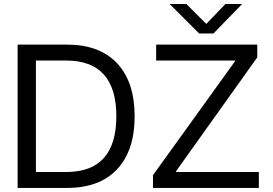

<svg xmlns="http://www.w3.org/2000/svg" viewBox="-20 -922 1341 942"><path d="M308.6 -703.1Q468.8 -703.1 554.7 -611.3Q640.6 -519.5 640.6 -351.6Q640.6 -183.6 554.7 -91.8Q468.8 0 308.6 0H66.4V-703.1ZM156.2 -78.1H304.7Q550.8 -78.1 550.8 -351.6Q550.8 -625 304.7 -625H156.2ZM730.5 -62.5 1132.8 -621.1V-625H746.1V-703.1H1242.2V-640.6L843.8 -82V-78.1H1250V0H730.5ZM812.5 -902.3H894.5L992.2 -804.7L1085.9 -902.3H1168L1027.3 -757.8H957Z"/></svg>

Font: 和音 by 宁静之雨，公众号njzyshare
Style: Regular
Weight: 400
Designer: Steve Matteson
Foundry: Ascender Corporation
Version: Version 6.00;June 8, 2018;FontCreator 11.0.0.2388 32-bit